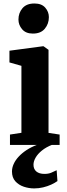

<svg xmlns="http://www.w3.org/2000/svg" viewBox="-20 -829 383 1098"><path d="M37 0V-59.5L102.5 -69.5V-452.5L34 -472V-539L225.5 -564.5H229L257.5 -544V-69L321 -59.5V0ZM167.5 -637Q127.5 -637 106.5 -661.8Q85.5 -686.5 85.5 -717Q85.5 -755 108.5 -782Q131.5 -809 176.5 -809H177.5Q218 -809 238.8 -785.2Q259.5 -761.5 259.5 -731Q259.5 -693 236.5 -665Q213.5 -637 168.5 -637ZM175.5 248.5Q145.5 248.5 116.2 238.8Q87 229 67.8 207.8Q48.5 186.5 48.5 151.5Q48.5 130.5 58.2 108.8Q68 87 86.8 66.8Q105.5 46.5 132.2 29Q159 11.5 192.5 -1L226 -5L278 -1Q243.5 12.5 219.8 31.8Q196 51 183.8 72.2Q171.5 93.5 171.5 113Q171.5 138 188 151.8Q204.5 165.5 234.5 165.5Q256.5 165.5 272.2 159Q288 152.5 304 144.5L308.5 206.5Q294 217 272.8 226.8Q251.5 236.5 226.5 242.5Q201.5 248.5 175.5 248.5Z"/></svg>

Font: Merriweather 28pt ExtraBold
Style: Regular
Weight: 800
Version: Version 2.100